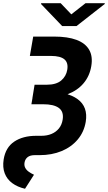

<svg xmlns="http://www.w3.org/2000/svg" viewBox="-23 -955 672 1194"><path d="M183.5 -727.5H314.2Q398 -727.5 452.9 -707Q507.7 -686.4 531.4 -645.5Q555.1 -604.6 544.6 -543.3Q534.3 -481.9 496.9 -437.4Q459.4 -392.9 398.2 -369.2Q337.1 -345.5 255.9 -345.5H178.6L192 -428.1H267.9Q326.5 -428.1 357.5 -454.3Q388.5 -480.6 395.2 -520.8Q402.6 -564.4 377.9 -585.7Q353.1 -607 294.4 -607.2H162.7ZM185.9 -386.7H258.9Q394.1 -386.4 459.7 -338.4Q525.4 -290.4 510.2 -197.6Q499.7 -134.3 460.4 -87.6Q421.1 -40.8 360.2 -15.5Q299.2 9.8 222.9 9.8H193Q164.5 9.8 148.8 22.2Q133.2 34.6 129.6 55.7Q126.5 74.3 133.9 88.5Q141.3 102.7 155.9 113.1Q170.6 123.6 188.4 131.7L132.6 218.8Q85.7 208 53.1 183.9Q20.4 159.8 6.2 122.5Q-7.9 85.2 -0.2 36.2Q11.9 -38.4 65.8 -74.5Q119.8 -110.5 202.5 -110.5H234.1Q269.3 -110.5 297.2 -122.1Q325 -133.7 343.3 -156.1Q361.6 -178.5 366.7 -211Q374.6 -260.6 342.8 -283.8Q311 -307 244.5 -306.7H172.3ZM354.4 -935 420.5 -865.8 508.7 -935H628.7L628.2 -930.2L452.9 -793H363.6L232.1 -930.2L233.1 -935Z"/></svg>

Font: Adwaita Sans
Style: Italic
Weight: 400
Italic angle: -9.39999°
Designer: Rasmus Andersson
Foundry: rsms
Version: Version 4.001;git-9221beed3